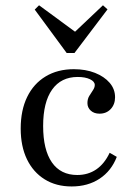

<svg xmlns="http://www.w3.org/2000/svg" viewBox="-20 -685 496 717"><path d="M247.6 11.3Q189.5 11.3 146.8 -15.3Q104 -41.9 80.6 -90.3Q57.3 -138.7 57.3 -204.8Q57.3 -273.4 81.5 -323Q105.6 -372.6 150.4 -399.6Q195.2 -426.6 255.6 -426.6Q300 -426.6 334.7 -412.9Q369.4 -399.2 389.5 -375.8Q409.7 -352.4 409.7 -321.8Q409.7 -295.2 393.5 -277.8Q377.4 -260.5 351.6 -260.5Q331.5 -260.5 319 -271.8Q306.5 -283.1 306.5 -300Q306.5 -315.3 313.3 -326.6Q320.2 -337.9 327 -348Q333.9 -358.1 333.9 -367.7Q333.9 -380.6 316.1 -389.1Q298.4 -397.6 270.2 -397.6Q208.1 -397.6 174.6 -350.4Q141.1 -303.2 141.1 -214.5Q141.1 -125.8 173.8 -78.6Q206.5 -31.5 268.5 -31.5Q308.9 -31.5 339.5 -52.4Q370.2 -73.4 389.5 -114.5L416.1 -99.2Q396 -46.8 352 -17.7Q308.1 11.3 247.6 11.3ZM364.5 -665.3 381.5 -650 258.1 -487.1H229L109.7 -649.2L125.8 -665.3L280.6 -551.6L241.1 -548.4Z"/></svg>

Font: Playfair 5pt SemiExpanded Light
Style: Regular
Weight: 400
Version: Version 2.203